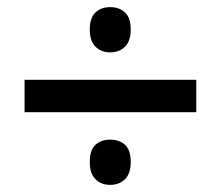

<svg xmlns="http://www.w3.org/2000/svg" viewBox="-20 -622 620 539"><path d="M49 -307V-398H531V-307ZM289 -103Q264 -103 248 -119Q232 -135 232 -167Q232 -201 248 -215.5Q264 -230 289 -230Q315 -230 331 -215.5Q347 -201 347 -167Q347 -135 331 -119Q315 -103 289 -103ZM289 -475Q264 -475 248 -491Q232 -507 232 -539Q232 -572 248 -587Q264 -602 289 -602Q315 -602 331 -587Q347 -572 347 -539Q347 -507 331 -491Q315 -475 289 -475Z"/></svg>

Font: Noto Sans Hebrew Thin SemiBold
Style: Regular
Weight: 600
Version: Version 3.001